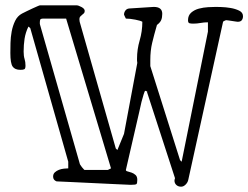

<svg xmlns="http://www.w3.org/2000/svg" viewBox="-20 -677 935 723"><path d="M534 -329V-333Q531 -333 530 -334Q529 -335 527 -335Q525 -335 521 -322Q517 -309 513 -294Q509 -276 504 -254L454 -37Q454 -33 460.5 -31.5Q467 -30 475.5 -27Q484 -24 490.5 -18Q497 -12 497 0Q497 13 494 16Q491 19 472 19Q456 18 416.5 16.5Q377 15 332.5 12.5Q288 10 248.5 8.5Q209 7 193 6Q180 1 180 -12Q180 -22 186.5 -28Q193 -34 202 -37.5Q211 -41 221 -42Q231 -43 237 -43V-68L94 -571L87 -577Q76 -554 72.5 -531Q69 -508 69 -483Q69 -466 72.5 -455Q76 -444 76 -430Q76 -419 72 -416.5Q68 -414 57 -414Q36 -414 27.5 -426.5Q19 -439 19 -477Q19 -493 19.5 -515Q20 -537 24 -558.5Q28 -580 37 -598.5Q46 -617 63 -626Q69 -629 80 -634.5Q91 -640 102 -645Q113 -650 121 -653.5Q129 -657 131 -657H268Q275 -657 287 -650.5Q299 -644 299 -636Q299 -630 296 -627Q293 -624 289 -621Q285 -618 282 -614.5Q279 -611 279 -605Q279 -603 279.5 -599.5Q280 -596 280 -595L416 -118L422 -112L447 -173L497 -440Q496 -445 496 -448.5Q496 -452 496 -456Q496 -491 506 -525Q516 -559 516 -595Q510 -599 489.5 -603Q469 -607 454 -607Q452 -611 449.5 -616Q447 -621 447 -622Q447 -630 452 -637Q457 -644 466 -645L559 -651Q591 -651 591 -625Q591 -611 587 -601.5Q583 -592 571 -583Q560 -545 553 -515.5Q546 -486 546 -451V-428L658 -74L664 -68L763 -558V-593Q748 -593 735 -590.5Q722 -588 707 -588Q699 -588 693.5 -589.5Q688 -591 688 -601Q688 -619 700 -629.5Q712 -640 729 -644.5Q746 -649 764 -650Q782 -651 793 -651Q797 -651 813.5 -650.5Q830 -650 848 -647Q866 -644 880.5 -637Q895 -630 895 -616Q895 -607 890.5 -601Q886 -595 875 -595Q873 -595 867 -596Q861 -597 854 -598Q847 -599 840.5 -600Q834 -601 832 -601Q830 -601 825 -598.5Q820 -596 820 -595L689 0Q687 10 679 18Q671 26 662 26Q651 26 644 19.5Q637 13 637 3Q637 0 639 -6ZM130 -587Q130 -585 131 -583L280 -62Q280 -60 282.5 -56Q285 -52 288.5 -47.5Q292 -43 295 -40Q298 -37 298 -37H386L398 -43L229 -607H144Q133 -607 131.5 -603Q130 -599 130 -593Z"/></svg>

Font: Miltonian
Style: Regular
Weight: 400
Designer: Pablo Impallari
Foundry: Pablo Impallari
Version: Version 1.008